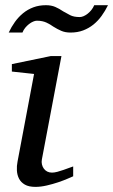

<svg xmlns="http://www.w3.org/2000/svg" viewBox="-20 -711 438 743"><path d="M263.2 -28.8Q257.3 -26.4 241.7 -19.5Q226.1 -12.7 205.1 -5.6Q184.1 1.5 160.9 6.8Q137.7 12.2 117.2 12.2Q91.3 12.2 76.2 3.4Q61 -5.4 53.7 -19.5Q46.4 -33.7 45.4 -51.3Q44.4 -68.8 47.9 -85.9L111.8 -424.8L25.9 -434.1V-462.9L176.8 -494.1H217.8L142.1 -94.2Q140.1 -84 142.3 -74.7Q144.5 -65.4 149.7 -58.3Q154.8 -51.3 162.8 -47.1Q170.9 -43 181.2 -43Q189.9 -43 201.9 -46.1Q213.9 -49.3 225.8 -53.5Q237.8 -57.6 248 -61.5Q258.3 -65.4 263.2 -66.9ZM397.9 -690.9Q387.2 -668.9 373.3 -649.7Q359.4 -630.4 341.6 -616Q323.7 -601.6 301.8 -593.3Q279.8 -585 252.9 -585Q232.4 -585 217.3 -591.6Q202.1 -598.1 186.5 -607.9Q180.2 -612.3 173.8 -616.2Q167.5 -620.1 159.9 -623.5Q152.3 -627 143.3 -628.9Q134.3 -630.9 122.6 -630.9Q116.2 -630.9 108.2 -627.4Q100.1 -624 92.3 -617.9Q84.5 -611.8 77.6 -603.5Q70.8 -595.2 66.9 -585H13.7Q23.9 -606.9 37.8 -626.2Q51.8 -645.5 69.3 -659.9Q86.9 -674.3 108.9 -682.6Q130.9 -690.9 157.7 -690.9Q178.2 -690.9 193.6 -684.3Q209 -677.7 224.6 -667Q237.3 -659.7 251.5 -652.3Q265.6 -645 288.6 -645Q295.4 -645 303.5 -648.4Q311.5 -651.9 319.3 -658Q327.1 -664.1 333.7 -672.4Q340.3 -680.7 344.7 -690.9Z"/></svg>

Font: Charis SIL Am
Style: Italic
Weight: 400
Italic angle: -11°
Foundry: SIL International
Version: Version 5.000